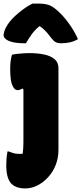

<svg xmlns="http://www.w3.org/2000/svg" viewBox="-34 -854 456 1074"><path d="M128 -557Q176 -557 213.5 -549Q251 -541 272 -522.5Q293 -504 293 -473Q293 -423 293 -382Q293 -341 293 -303.5Q293 -266 293 -225Q293 -184 293 -133.5Q293 -83 293 -16Q293 30 277.5 69Q262 108 235 137.5Q208 167 175 183.5Q142 200 108 200Q89 200 75 197Q61 194 49.5 188Q38 182 30 174Q16 160 8.5 134Q1 108 1 71Q1 52 2.5 33Q4 14 8 -7H14Q25 -3 34.5 0.5Q44 4 54.5 5.5Q65 7 77 7Q81 7 85 6.5Q89 6 93 6Q95 -10 96 -26Q97 -42 97 -60Q97 -78 97 -100Q97 -142 97 -171.5Q97 -201 97 -227Q97 -253 97 -282.5Q97 -312 97 -354L91 -359Q88 -357 84.5 -355Q81 -353 77.5 -352Q74 -351 71 -350.5Q68 -350 63 -350Q47 -350 35 -376.5Q23 -403 23 -468Q23 -494 25.5 -512.5Q28 -531 33 -548Q42 -550 53 -551.5Q64 -553 76 -554Q88 -555 101 -556Q114 -557 128 -557ZM148 -834Q156 -834 163.5 -834Q171 -834 179 -834Q213 -834 236 -827Q259 -820 287 -795Q304 -780 320 -762Q336 -744 350.5 -724Q365 -704 378 -682Q391 -660 402 -635Q382 -623 358.5 -617.5Q335 -612 309 -612Q287 -612 274.5 -620Q262 -628 246 -650Q233 -668 216 -685Q199 -702 165 -723L221 -707H155L209 -725Q165 -693 145 -664.5Q125 -636 111 -612H105Q62 -612 36 -618.5Q10 -625 -2 -635.5Q-14 -646 -14 -656Q-14 -668 -8.5 -683Q-3 -698 9 -717Q20 -734 36.5 -751Q53 -768 72.5 -784Q92 -800 111.5 -813Q131 -826 148 -834Z"/></svg>

Font: Recursive Casual Black
Style: Regular
Weight: 900
Version: Version 1.047